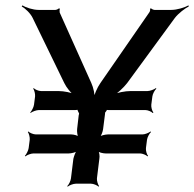

<svg xmlns="http://www.w3.org/2000/svg" viewBox="-20 -686 725 717"><path d="M525 -133 529 -164C530 -173 538 -188 544 -193L542 -195C536 -190 521 -184 512 -184H383C374 -184 356 -180 350 -175L352 -173C358 -178 364 -195 365 -204L372 -259C372 -260 373 -267 372 -267L370 -263C371 -263 375 -269 376 -270C377 -272 381 -277 380 -278L377 -277C378 -275 384 -275 386 -275H523C532 -275 546 -269 550 -264L553 -266C548 -271 544 -286 545 -295L549 -326C550 -335 558 -350 564 -355L562 -357C556 -352 540 -346 531 -346H468C447 -346 417 -340 403 -333L404 -329C418 -337 442 -359 455 -376L633 -619C646 -636 671 -655 685 -662L684 -666C670 -658 641 -649 620 -649H557C553 -649 545 -653 544 -655L540 -653C542 -651 540 -642 537 -639L355 -376C343 -359 331 -331 329 -316H333C335 -331 329 -359 321 -376L203 -639C202 -642 202 -651 204 -653L200 -655C199 -653 191 -649 187 -649H124C103 -649 76 -658 64 -666L61 -662C74 -655 94 -636 102 -619L220 -376C228 -359 246 -337 258 -329L261 -333C248 -340 219 -346 198 -346H133C124 -346 110 -352 106 -357L104 -355C108 -350 112 -335 111 -326L107 -295C106 -286 98 -271 93 -266L94 -264C100 -269 116 -275 125 -275H261C264 -275 272 -276 273 -277L269 -279C268 -278 271 -271 272 -269L273 -267C274 -266 276 -260 277 -260L276 -264C275 -264 275 -257 274 -256L268 -204C267 -195 269 -178 273 -173L275 -175C271 -180 255 -184 246 -184H114C105 -184 90 -190 86 -195L84 -193C88 -188 92 -173 91 -164L87 -133C86 -124 78 -109 73 -104L75 -102C80 -107 96 -113 105 -113H237C246 -113 263 -117 269 -122L267 -124C262 -119 256 -102 254 -93L245 -20C244 -11 237 4 231 9L233 11C238 6 254 0 263 0H320C329 0 343 6 348 11L350 9C346 4 341 -11 342 -20L351 -93C353 -102 351 -119 346 -124L344 -122C348 -117 365 -113 374 -113H503C512 -113 526 -107 531 -102L533 -104C528 -109 524 -124 525 -133Z"/></svg>

Font: Gamestation Storm Oblique 
Style: Italic
Weight: 400
Designer: Jonas Hecksher
Foundry: Jonas Hecksher, Playtypeª, e-types AS
Version: Version 1.003